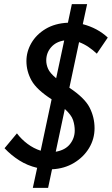

<svg xmlns="http://www.w3.org/2000/svg" viewBox="-20 -810 542 930"><path d="M2 -92 62 -164Q84 -135 113.5 -113Q143 -91 177 -80L230 -329Q157 -376 132.5 -420.5Q108 -465 108 -514Q108 -560 132 -601.5Q156 -643 201 -670Q246 -697 309 -700L328 -790H402L381 -693Q453 -674 502 -628L449 -550Q430 -568 408.5 -582.5Q387 -597 363 -606L316 -385Q390 -336 414 -289Q438 -242 438 -189Q438 -137 411.5 -93Q385 -49 338.5 -21Q292 7 232 10L213 100H139L160 3Q113 -8 73.5 -33Q34 -58 2 -92ZM204 -517Q204 -497 213 -476.5Q222 -456 252 -431L291 -614Q251 -608 227.5 -581Q204 -554 204 -517ZM250 -75Q296 -83 319 -112Q342 -141 342 -178Q342 -203 334 -228Q326 -253 294 -282Z"/></svg>

Font: Radio Canada Condensed
Style: Italic
Weight: 400
Width: 3
Italic angle: -12°
Designer: Charles Daoud, Etienne Aubert Bonn, Alexandre Saumier Demers, Jacques Le Bailly
Foundry: Radio-Canada
Version: Version 2.104; ttfautohint (v1.8.4.7-5d5b);gftools[0.9.28.de